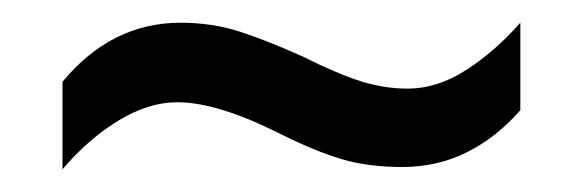

<svg xmlns="http://www.w3.org/2000/svg" viewBox="-20 -437 512 169"><path d="M225 -320Q171 -347 136 -347Q111 -347 84.5 -331Q58 -315 35 -288V-365Q78 -417 139 -417Q167 -417 191.5 -409Q216 -401 247 -387Q277 -372 297.5 -365.5Q318 -359 339 -359Q365 -359 390.5 -375.5Q416 -392 438 -417V-340Q417 -316 391 -303Q365 -290 334 -290Q304 -290 280.5 -297Q257 -304 225 -320Z"/></svg>

Font: Noto Sans Malayalam Condensed
Style: Regular
Weight: 400
Width: 3
Designer: Jelle Bosma - Monotype Design Team
Foundry: Monotype Imaging Inc.
Version: Version 2.104; ttfautohint (v1.8.4.7-5d5b)